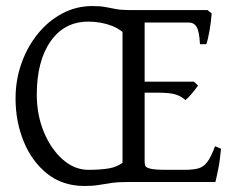

<svg xmlns="http://www.w3.org/2000/svg" viewBox="-20 -599 774 632"><path d="M676.8 -554.7Q675.3 -531.7 670.2 -501.2Q665 -470.7 659.2 -453.6H638.2Q636.2 -495.1 627.4 -510Q618.7 -524.9 601.1 -524.9H432.1L444.8 -565.9H663.1ZM631.8 -317.4Q623.5 -305.2 611.3 -290.8Q599.1 -276.4 590.3 -269.5Q576.7 -282.2 557.9 -288.1Q539.1 -293.9 501 -293.9H425.8L437 -330.1H618.7ZM707.5 -109.4Q704.1 -70.8 698.2 -41.7Q692.4 -12.7 689 0H319.3V-19Q349.6 -25.4 366.5 -33Q383.3 -40.5 383.3 -46.4V-518.6Q383.3 -523.9 367.4 -532Q351.6 -540 319.3 -546.4V-565.9H444.8H520.5V-546.4Q490.2 -540 473.1 -537.1Q456.1 -534.2 456.1 -527.8V-68.8Q456.1 -60.1 458 -53.7Q460 -47.4 475.1 -43.7Q490.2 -40 529.8 -40H587.9Q615.7 -40 632.8 -44.7Q649.9 -49.3 662.4 -65.9Q674.8 -82.5 688 -117.7ZM409.7 -466.8Q384.3 -500 348.4 -513.9Q312.5 -527.8 271 -527.8Q191.4 -527.8 146.2 -462.6Q101.1 -397.5 101.1 -287.6Q101.1 -220.7 124.5 -164.3Q147.9 -107.9 186.5 -74Q225.1 -40 271 -40Q310.1 -40 338.4 -44.7Q366.7 -49.3 389.6 -67.4Q405.3 -53.2 407.7 -37.6Q410.2 -22 407.7 -11Q405.3 0 405.3 0Q369.6 0 347.2 3.2Q324.7 6.3 305.4 9.8Q286.1 13.2 258.3 13.2Q186 13.2 135.3 -27.3Q84.5 -67.9 57.9 -133.5Q31.2 -199.2 31.2 -274.9Q31.2 -335.9 50.8 -390.9Q70.3 -445.8 105 -488.3Q139.6 -530.8 185.5 -554.9Q231.4 -579.1 284.2 -579.1Q309.6 -579.1 326.7 -575.9Q343.8 -572.8 361.3 -569.3Q378.9 -565.9 405.3 -565.9Q402.8 -559.1 403.1 -543Q403.3 -526.9 405 -509.3Q406.7 -491.7 408.2 -479.2Q409.7 -466.8 409.7 -466.8Z"/></svg>

Font: Dai Banna SIL Light
Style: Regular
Weight: 300
Designer: Victor Gaultney
Foundry: SIL International
Version: Version 4.000